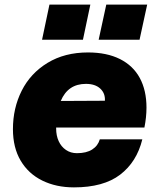

<svg xmlns="http://www.w3.org/2000/svg" viewBox="-20 -799 690 831"><path d="M36 -240Q36 -331 74 -406.5Q112 -482 186 -527Q260 -572 361 -572Q442 -572 499 -543.5Q556 -515 585 -461.5Q614 -408 614 -333Q614 -292 605 -247H223V-243Q223 -212 234 -188Q245 -164 265.5 -150Q286 -136 313 -136Q354 -136 379 -152Q404 -168 412 -196H596Q572 -98 500 -43Q428 12 300 12Q223 12 163 -17.5Q103 -47 69.5 -103.5Q36 -160 36 -240ZM434 -363Q436 -395 414 -415.5Q392 -436 352 -436Q274 -436 243 -362ZM440 -779H617L584 -627H407ZM194 -779H371L339 -627H162Z"/></svg>

Font: Azeret Mono ExtraBold
Style: Italic
Weight: 800
Italic angle: -12°
Designer: Martin Vácha
Foundry: Displaay
Version: Version 1.000; Glyphs 3.0.3, build 3074